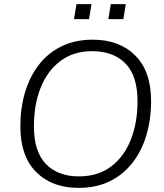

<svg xmlns="http://www.w3.org/2000/svg" viewBox="-20 -906 799 934"><path d="M362 8Q233 8 156 -69Q79 -146 79 -291Q79 -381 102 -457.5Q125 -534 169.5 -591.5Q214 -649 280 -681Q346 -713 431 -713Q561 -713 638 -636Q715 -559 715 -414Q715 -325 692 -248Q669 -171 624 -113.5Q579 -56 513.5 -24Q448 8 362 8ZM364 -48Q457 -48 520.5 -96Q584 -144 616.5 -227Q649 -310 649 -413Q649 -537 590.5 -597Q532 -657 428 -657Q337 -657 273.5 -609Q210 -561 177.5 -478.5Q145 -396 145 -292Q145 -168 203.5 -108Q262 -48 364 -48ZM507 -813 519 -886H592L580 -813ZM340 -813 352 -886H425L413 -813Z"/></svg>

Font: Nunito Sans Light
Style: Italic
Weight: 300
Italic angle: -9°
Designer: Vernon Adams
Foundry: Vernon Adams
Version: Version 3.006; ttfautohint (v1.8.3)